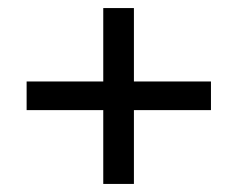

<svg xmlns="http://www.w3.org/2000/svg" viewBox="-20 -528 590 476"><path d="M236 -72V-508H312V-72ZM46 -255V-326H503V-255Z"/></svg>

Font: DM Sans 11pt
Style: Regular
Weight: 400
Version: Version 4.004;gftools[0.9.30]